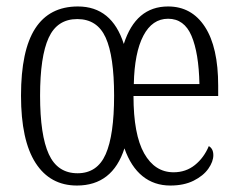

<svg xmlns="http://www.w3.org/2000/svg" viewBox="-20 -564 736 594"><path d="M45 -268Q45 -408 89 -476Q133 -544 221 -544Q326 -544 363 -428Q400 -544 500 -544Q573 -544 614 -481Q655 -418 655 -299V-267H393Q393 -148 426 -89.5Q459 -31 517 -31Q555 -31 583 -53.5Q611 -76 626 -112Q640 -104 640 -84Q640 -64 624.5 -42Q609 -20 579 -5Q549 10 507 10Q457 10 421 -19Q385 -48 365 -105Q328 10 218 10Q135 10 90 -60Q45 -130 45 -268ZM597 -304Q595 -400 572.5 -453Q550 -506 500 -506Q451 -506 423.5 -453.5Q396 -401 394 -304ZM333 -268Q333 -390 307 -447.5Q281 -505 219 -505Q157 -505 130.5 -447Q104 -389 104 -268Q104 -146 131 -87Q158 -28 220 -28Q281 -28 307 -87Q333 -146 333 -268Z"/></svg>

Font: Noto Serif CondLight
Style: Regular
Weight: 300
Width: 3
Designer: Monotype Design Team
Foundry: Monotype Imaging Inc.
Version: Version 1.001